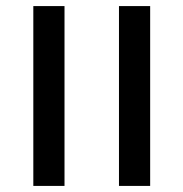

<svg xmlns="http://www.w3.org/2000/svg" viewBox="-20 -611 603 631"><path d="M89.5 -244V-591H192V-244ZM89.5 0V-304.5H192V0ZM371 -244V-591H473.5V-244ZM371 0V-304.5H473.5V0Z"/></svg>

Font: Anek Gujarati SemiExpanded Medium
Style: Regular
Weight: 500
Width: 6
Designer: Mrunmayee Ghaisas (Gujarati), Yesha Goshar (Latin)
Foundry: Ek Type
Version: Version 1.003